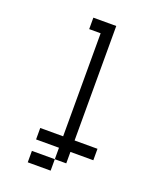

<svg xmlns="http://www.w3.org/2000/svg" viewBox="-149 -775 799 985"><g transform="rotate(20 250.0 -282.0)"><path d="M437.5 0V-62.5H312.5Q312.5 -62.5 312.5 -687.5H187.5V-625H250V-62.5H125V0H250V62.5H125V125H250V62.5H312.5V0Z"/></g></svg>

Font: UnifontExMono
Style: Regular
Weight: 500
Version: Version 15.0.06